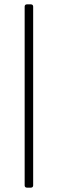

<svg xmlns="http://www.w3.org/2000/svg" viewBox="-20 -780 266 880"><path d="M103 80H122C128 80 132 76 132 70V-750C132 -756 128 -760 122 -760H103C97 -760 93 -756 93 -750V70C93 76 97 80 103 80Z"/></svg>

Font: Barlow ExtraLight
Style: Regular
Weight: 275
Designer: Jeremy Tribby
Foundry: Tribby Type
Version: Version 1.422;hotconv 1.0.109;makeotfexe 2.5.65596